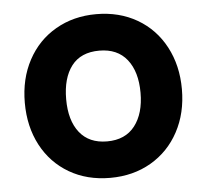

<svg xmlns="http://www.w3.org/2000/svg" viewBox="-45 -603 718 666"><g transform="rotate(-5 313.5 -270.0)"><path d="M40 -270Q40 -353.5 74.8 -418.2Q109.5 -483 171.8 -519Q234 -555 313 -555Q393.5 -555 455.8 -518.8Q518 -482.5 552.5 -417.5Q587 -352.5 587 -270Q587 -187 552.2 -122.2Q517.5 -57.5 455.2 -21.2Q393 15 313 15Q232.5 15 170.5 -21.2Q108.5 -57.5 74.2 -122.2Q40 -187 40 -270ZM443 -270Q443 -343.5 409.5 -385.8Q376 -428 313 -428Q248.5 -428 216.2 -385.8Q184 -343.5 184 -270Q184 -196 217.2 -154Q250.5 -112 313 -112Q376.5 -112 409.8 -155Q443 -198 443 -270Z"/></g></svg>

Font: Hauora ExtraBold
Style: Regular
Weight: 800
Designer: Wayne Shih
Foundry: WCYS
Version: Version 1.001